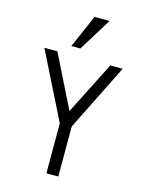

<svg xmlns="http://www.w3.org/2000/svg" viewBox="-141 -1067 883 1153"><g transform="rotate(15 300.0 -491.0)"><path d="M263.5 -311 56.5 -725H137.5L300.5 -397L466.5 -725H543.5L337.5 -311V0H263.5ZM210.5 -777 299.5 -982H393.5L266.5 -777Z"/></g></svg>

Font: JuliaMono Light
Style: Regular
Weight: 300
Monospace: yes
Designer: cormullion
Foundry: corm
Version: Version 0.054; ttfautohint (v1.8.4)